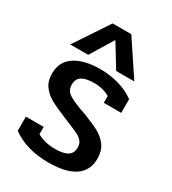

<svg xmlns="http://www.w3.org/2000/svg" viewBox="-178 -807 819 916"><g transform="rotate(30 231.0 -349.0)"><path d="M169 -713H272L397 -525H297L220 -651L143 -525H44ZM33 -43V-121H131V-81Q172 -57 231 -57Q276 -57 298.5 -71Q321 -85 321 -117Q321 -138 309.5 -151.5Q298 -165 278 -174.5Q258 -184 199 -208Q140 -232 108.5 -249.5Q77 -267 57.5 -294Q38 -321 38 -362Q38 -428 89 -461.5Q140 -495 228 -495Q284 -495 333 -480.5Q382 -466 418 -439V-364H322V-401Q286 -423 236 -423Q191 -423 168.5 -409Q146 -395 146 -362Q146 -332 170 -315.5Q194 -299 244 -281Q258 -277 275 -270Q327 -250 358 -233Q389 -216 409 -188Q429 -160 429 -117Q429 -53 380.5 -19Q332 15 234 15Q113 15 33 -43Z"/></g></svg>

Font: Pridi
Style: Regular
Weight: 400
Designer: Katatrad Team
Foundry: CadsonDemak
Version: Version 1.001